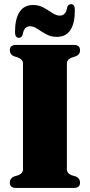

<svg xmlns="http://www.w3.org/2000/svg" viewBox="-20 -920 440 940"><path d="M307.5 -91Q307.5 -71 331 -62L352.5 -55.5Q372 -46 372 -26.5Q372 0 342 0H58Q28 0 28 -26.5Q28 -46 47.5 -55.5L69 -62Q92.5 -71 92.5 -91V-609Q92.5 -629 69 -638L47.5 -645Q28 -654 28 -673.5Q28 -700 58 -700H342Q372 -700 372 -673.5Q372 -654 352.5 -645L331 -638Q307.5 -629 307.5 -609ZM258.5 -739.5Q229 -739.5 205.8 -752.5Q182.5 -765.5 163.5 -778.5Q144.5 -791.5 127 -791.5Q97.5 -791.5 91 -750.5Q86.5 -735 72.5 -735Q53.5 -735 53.5 -763Q53.5 -827.5 75.8 -861.5Q98 -895.5 141.5 -895.5Q171 -895.5 194 -882.5Q217 -869.5 236.2 -856.5Q255.5 -843.5 273 -843.5Q303 -843.5 309 -884.5Q313.5 -899.5 328 -899.5Q346.5 -899.5 346.5 -871.5Q346.5 -739.5 258.5 -739.5Z"/></svg>

Font: Fraunces 144pt Soft Black
Style: Regular
Weight: 900
Version: Version 1.000;[b76b70a41]